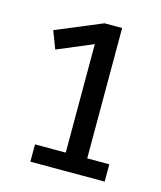

<svg xmlns="http://www.w3.org/2000/svg" viewBox="-79 -827 485 579"><g transform="rotate(15 164.0 -537.5)"><path d="M187 -709 165 -735V-307H232V-768H177L33 -708L54 -653ZM69 -307H301V-361H69Z"/></g></svg>

Font: Yaldevi
Style: Regular
Weight: 400
Designer: Sol Matas, Rajitha Manaperi, Kosala Senevirathne
Foundry: Mooniak
Version: Version 1.100